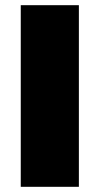

<svg xmlns="http://www.w3.org/2000/svg" viewBox="-20 -720 384 740"><path d="M60 -700H284V0H60Z"/></svg>

Font: Fivo Sans Black
Style: Regular
Weight: 900
Designer: Alexander Slobzheninov
Foundry: Alexander Slobzheninov
Version: 1.0